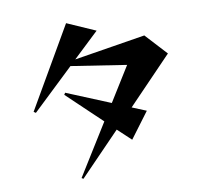

<svg xmlns="http://www.w3.org/2000/svg" viewBox="-94 -924 1188 1107"><g transform="rotate(-10 500.0 -370.5)"><path d="M544 -166 306 80 296 74 482 -225 281 -416 288 -427 543 -322 668 -523 345 -573 102 -342 90 -350 363 -821 529 -748 379 -606 795 -673 911 -547 651 -277 734 -243 622 -93Z"/></g></svg>

Font: Reggae One
Style: Regular
Weight: 400
Designer: Fontworks Inc.
Foundry: Fontworks Inc.
Version: Version 1.100